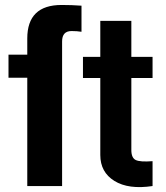

<svg xmlns="http://www.w3.org/2000/svg" viewBox="-20 -749 667 773"><path d="M230 0H89.8V-436H14.2V-528.8H89.8V-594.2Q89.8 -729 228 -729Q269.5 -729 308.1 -726.1V-621.1Q290 -624 268.1 -624Q230 -624 230 -582ZM314 -435.1V-520H383.8V-665H508.8V-520H594.2V-435.1H508.8V-145Q508.8 -113.3 526.6 -104.7Q544.4 -96.2 594.2 -100.1V0Q497.6 14.6 440.7 -20.5Q383.8 -55.7 383.8 -125V-435.1Z"/></svg>

Font: Miedinger*
Style: Bold
Weight: 700
Version: Version 001.000